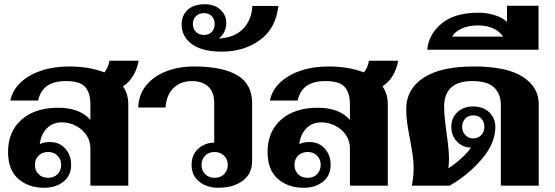

<svg xmlns="http://www.w3.org/2000/svg" viewBox="-20 -877 2620 907"><path d="M561 -469Q586 -433 586 -385V0H407V-176Q407 -212 387.5 -240Q368 -268 337 -283.5Q306 -299 272 -299Q229 -299 201 -270.5Q173 -242 168 -196Q186 -206 216 -206Q261 -206 288.5 -175Q316 -144 316 -98Q316 -48 280 -19Q244 10 189 10Q114 10 66 -32.5Q18 -75 18 -159Q18 -255 81.5 -311.5Q145 -368 255 -368Q356 -368 407 -311V-386Q407 -438 382.5 -466Q358 -494 291 -494Q236 -494 203.5 -472Q171 -450 160 -402H29Q38 -449 75.5 -485.5Q113 -522 172.5 -542.5Q232 -563 305 -563Q401 -563 473 -535Q491 -556 497 -590H635Q619 -507 561 -469ZM145 -98Q145 -72 162 -54.5Q179 -37 208 -37Q235 -37 252 -54.5Q269 -72 269 -98Q269 -124 252 -141.5Q235 -159 208 -159Q179 -159 162 -141.5Q145 -124 145 -98Z M885 -98Q885 -146 916.5 -174.5Q948 -203 992 -203V-389Q992 -442 964 -468Q936 -494 886 -494Q834 -494 800 -461.5Q766 -429 762 -369H633Q635 -430 670.5 -473.5Q706 -517 765 -540Q824 -563 896 -563Q1031 -563 1101 -521.5Q1171 -480 1171 -390V-116Q1171 -56 1126.5 -23Q1082 10 1011 10Q957 10 921 -19Q885 -48 885 -98ZM1056 -98Q1056 -124 1038.5 -141.5Q1021 -159 993 -159Q966 -159 949 -141.5Q932 -124 932 -98Q932 -72 949 -54.5Q966 -37 993 -37Q1022 -37 1039 -54.5Q1056 -72 1056 -98Z M838 -762Q838 -804 866.5 -830.5Q895 -857 948 -857Q993 -857 1021 -831.5Q1049 -806 1049 -769Q1049 -724 1014 -695Q1088 -699 1128.5 -741Q1169 -783 1172 -849H1295Q1283 -742 1207.5 -687.5Q1132 -633 1027 -633Q935 -633 886.5 -668.5Q838 -704 838 -762ZM994 -764Q994 -786 980.5 -800.5Q967 -815 944 -815Q920 -815 905.5 -800.5Q891 -786 891 -764Q891 -741 905.5 -726.5Q920 -712 944 -712Q967 -712 980.5 -726.5Q994 -741 994 -764Z M1787 -469Q1812 -433 1812 -385V0H1633V-176Q1633 -212 1613.5 -240Q1594 -268 1563 -283.5Q1532 -299 1498 -299Q1455 -299 1427 -270.5Q1399 -242 1394 -196Q1412 -206 1442 -206Q1487 -206 1514.5 -175Q1542 -144 1542 -98Q1542 -48 1506 -19Q1470 10 1415 10Q1340 10 1292 -32.5Q1244 -75 1244 -159Q1244 -255 1307.5 -311.5Q1371 -368 1481 -368Q1582 -368 1633 -311V-386Q1633 -438 1608.5 -466Q1584 -494 1517 -494Q1462 -494 1429.5 -472Q1397 -450 1386 -402H1255Q1264 -449 1301.5 -485.5Q1339 -522 1398.5 -542.5Q1458 -563 1531 -563Q1627 -563 1699 -535Q1717 -556 1723 -590H1861Q1845 -507 1787 -469ZM1371 -98Q1371 -72 1388 -54.5Q1405 -37 1434 -37Q1461 -37 1478 -54.5Q1495 -72 1495 -98Q1495 -124 1478 -141.5Q1461 -159 1434 -159Q1405 -159 1388 -141.5Q1371 -124 1371 -98Z M1934 -81Q1934 -113 1929.5 -144Q1925 -175 1917 -218Q1908 -263 1903.5 -296Q1899 -329 1899 -363Q1899 -455 1980 -509Q2061 -563 2218 -563Q2373 -563 2449 -514.5Q2525 -466 2525 -385V0H2346V-381Q2346 -432 2315 -463Q2284 -494 2211 -494Q2078 -494 2078 -372Q2078 -340 2083 -300.5Q2088 -261 2089 -252Q2101 -168 2101 -129Q2101 -105 2098 -82Q2126 -99 2158 -128Q2190 -157 2205 -180Q2166 -180 2139 -208Q2112 -236 2112 -278Q2112 -320 2140.5 -347Q2169 -374 2214 -374Q2263 -374 2291.5 -346Q2320 -318 2320 -277Q2320 -201 2256.5 -126Q2193 -51 2104 0H1925Q1934 -42 1934 -81ZM2268 -277Q2268 -301 2254.5 -316.5Q2241 -332 2215 -332Q2191 -332 2177 -316Q2163 -300 2163 -277Q2163 -254 2178.5 -238.5Q2194 -223 2215 -223Q2238 -223 2253 -238.5Q2268 -254 2268 -277Z M2241 -817Q2278 -817 2315 -806Q2352 -795 2375 -774V-850H2524V-642H1998Q2006 -717 2067.5 -767Q2129 -817 2241 -817ZM2357 -704Q2340 -729 2309.5 -743Q2279 -757 2239 -757Q2194 -757 2161 -742Q2128 -727 2116 -704Z"/></svg>

Font: Taviraj
Style: Bold
Weight: 700
Designer: Katatrad Team
Foundry: CadsonDemak
Version: Version 1.001